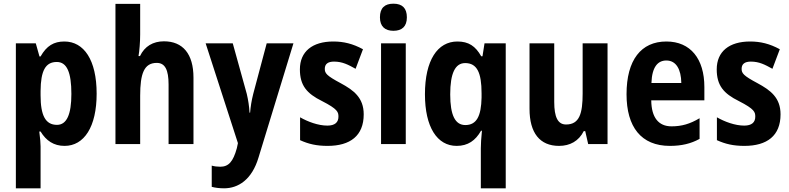

<svg xmlns="http://www.w3.org/2000/svg" viewBox="-20 -874 4280 1041"><path d="M329 -649C272 -649 233 -626 200 -568H194L174 -639H66V147H200V-80C200 -97 198 -123 193 -161H200C230 -111 272 -83 330 -83C436 -83 504 -186 504 -366C504 -549 435 -649 329 -649ZM288 -538C343 -538 367 -481 367 -365C367 -254 342 -197 289 -197C226 -197 200 -249 200 -357V-381C201 -490 226 -538 288 -538Z M740 -687V-853H606V-93H740V-355C740 -475 761 -533 830 -533C875 -533 894 -495 894 -416V-93H1029V-453C1029 -582 971 -650 869 -650C810 -650 764 -623 739 -570H731C736 -597 740 -648 740 -687Z M1095 -639 1270 -98 1264 -70C1244 2 1220 30 1174 30C1158 30 1142 28 1128 24V139C1147 144 1169 147 1195 147C1271 147 1346 101 1382 -21L1571 -639H1426L1353 -365C1343 -325 1339 -297 1336 -263H1333C1331 -298 1326 -331 1318 -365L1242 -639Z M1952 -254C1952 -345 1897 -385 1827 -423C1750 -464 1741 -477 1741 -501C1741 -527 1758 -540 1791 -540C1837 -540 1868 -523 1908 -501L1948 -607C1893 -637 1843 -649 1787 -649C1674 -649 1606 -595 1606 -498C1606 -411 1643 -367 1726 -326C1812 -282 1815 -266 1815 -241C1815 -211 1796 -193 1755 -193C1705 -193 1649 -214 1607 -238V-114C1653 -93 1697 -83 1756 -83C1879 -83 1952 -138 1952 -254Z M2113 -854C2066 -854 2040 -831 2040 -780C2040 -730 2068 -707 2113 -707C2159 -707 2186 -730 2186 -780C2186 -830 2161 -854 2113 -854ZM2180 -639H2046V-93H2180Z M2587 -70V147H2722V-639H2607L2596 -569H2589C2558 -624 2521 -649 2460 -649C2352 -649 2284 -547 2284 -363C2284 -185 2350 -83 2456 -83C2517 -83 2558 -112 2588 -165H2593C2589 -124 2587 -94 2587 -70ZM2503 -196C2448 -196 2421 -249 2421 -362C2421 -477 2448 -532 2502 -532C2566 -532 2591 -481 2591 -368V-345C2589 -244 2564 -196 2503 -196Z M3274 -639H3139V-367C3139 -259 3122 -199 3049 -199C3004 -199 2985 -240 2985 -321V-639H2851V-284C2851 -153 2907 -83 3011 -83C3070 -83 3118 -109 3145 -163H3153L3169 -93H3274Z M3593 -649C3456 -649 3377 -549 3377 -363C3377 -186 3456 -83 3612 -83C3675 -83 3726 -95 3773 -121V-233C3721 -202 3676 -189 3621 -189C3551 -189 3512 -236 3511 -330H3799V-402C3799 -555 3724 -649 3593 -649ZM3593 -546C3646 -546 3673 -498 3674 -424H3512C3515 -512 3547 -546 3593 -546Z M4212 -254C4212 -345 4157 -385 4087 -423C4010 -464 4001 -477 4001 -501C4001 -527 4018 -540 4051 -540C4097 -540 4128 -523 4168 -501L4208 -607C4153 -637 4103 -649 4047 -649C3934 -649 3866 -595 3866 -498C3866 -411 3903 -367 3986 -326C4072 -282 4075 -266 4075 -241C4075 -211 4056 -193 4015 -193C3965 -193 3909 -214 3867 -238V-114C3913 -93 3957 -83 4016 -83C4139 -83 4212 -138 4212 -254Z"/></svg>

Font: Noto Sans Kannada UI Condensed
Style: Bold
Weight: 700
Width: 3
Designer: Jelle Bosma - Monotype Design Team
Foundry: Monotype Imaging Inc.
Version: Version 2.005